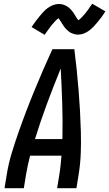

<svg xmlns="http://www.w3.org/2000/svg" viewBox="-20 -995 577 1015"><path d="M4 0 16 -74Q25 -130 42 -186Q59 -242 78.5 -297.5Q98 -353 119 -408Q140 -463 162.5 -517.5Q185 -572 208.5 -626.5Q232 -681 257 -735H373Q380 -681 385.5 -626.5Q391 -572 395.5 -517.5Q400 -463 403 -408Q406 -353 407.5 -297.5Q409 -242 407 -186Q405 -130 396 -74L384 0H282L294 -74Q298 -98 300.5 -123Q303 -148 305 -172H139Q133 -148 127.5 -123Q122 -98 118 -74L106 0ZM165 -260H310Q312 -354 309 -447Q306 -540 301 -633Q263 -540 228.5 -447Q194 -354 165 -260ZM216 -811 147 -852Q158 -869 169 -883.5Q180 -898 190 -910Q200 -922 209.5 -932.5Q219 -943 232 -952.5Q245 -962 260.5 -968Q276 -974 291 -974Q304 -974 316 -970Q328 -966 337.5 -959.5Q347 -953 355.5 -943.5Q364 -934 370 -925Q376 -916 382 -905.5Q388 -895 394 -888Q398 -890 404 -895.5Q410 -901 413 -904.5Q416 -908 420 -912Q424 -916 428.5 -921.5Q433 -927 437 -932.5Q441 -938 446.5 -945Q452 -952 456.5 -959.5Q461 -967 468 -975L537 -935Q526 -917 515 -902.5Q504 -888 494 -876Q484 -864 474.5 -854Q465 -844 452 -834Q439 -824 423.5 -818Q408 -812 393 -812Q386 -812 380 -813Q374 -814 368.5 -816Q363 -818 357 -820.5Q351 -823 346.5 -826.5Q342 -830 337.5 -834Q333 -838 328.5 -842.5Q324 -847 320.5 -852Q317 -857 314 -861.5Q311 -866 308 -870.5Q305 -875 301.5 -881Q298 -887 294.5 -891.5Q291 -896 290 -899Q285 -896 279.5 -891Q274 -886 271 -882.5Q268 -879 264 -874.5Q260 -870 255.5 -865Q251 -860 247 -854Q243 -848 237.5 -841.5Q232 -835 227.5 -827.5Q223 -820 216 -811Z"/></svg>

Font: Iosevka Curly Semibold
Style: Italic
Weight: 600
Italic angle: -9°
Monospace: yes
Designer: Belleve Invis
Foundry: Belleve Invis
Version: Version 22.1.2; ttfautohint (v1.8.4)